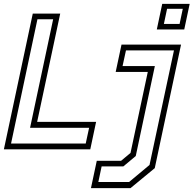

<svg xmlns="http://www.w3.org/2000/svg" viewBox="-32 -770 998 990"><path d="M-12 0 137 -700H278.5L159.5 -141.5H463.5L433.5 0ZM25 -30H410L427.5 -111H123L242 -670.5H161ZM437 200 467 59H592.5L641 18.5L730 -399H564.5L594.5 -540H901.5L766 97L641 200ZM475 168.5H633.5L739 80.5L865 -510H617.5L600 -429.5H766.5L668 34.5L604 88H492ZM776.5 -618 804.5 -750H946L918 -618ZM813 -646.5H894L910.5 -724.5H829.5Z"/></svg>

Font: Tourney Thin Light
Style: Italic
Weight: 300
Italic angle: -12°
Version: Version 1.015